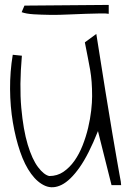

<svg xmlns="http://www.w3.org/2000/svg" viewBox="-20 -791 546 801"><path d="M388.7 -244.1Q349.6 -145.5 311.5 -91.8Q273.4 -38.1 237.3 -20Q201.2 -2 168.9 -15.6Q136.7 -29.3 109.9 -65.9Q83 -102.5 64 -158.2Q44.9 -213.9 33.7 -280.3Q22.5 -346.7 22 -419.4Q21.5 -492.2 33.2 -562.5L71.3 -558.6Q60.5 -433.6 68.8 -341.3Q77.1 -249 95.7 -187.5Q114.3 -126 138.7 -93.8Q163.1 -61.5 185.5 -56.6Q218.8 -56.6 244.6 -74.2Q270.5 -91.8 290.5 -120.1Q310.5 -148.4 324.7 -184.6Q338.9 -220.7 347.7 -257.8Q356.4 -294.9 360.4 -329.6Q364.3 -364.3 364.3 -389.6Q364.3 -422.9 362.3 -448.7Q360.4 -474.6 356 -500Q351.6 -525.4 346.2 -552.2Q340.8 -579.1 334 -614.3L381.8 -649.4Q404.3 -507.8 420.4 -406.7Q436.5 -305.7 448.2 -237.8Q460 -169.9 466.8 -129.4Q473.6 -88.9 478 -65.9Q482.4 -43 483.9 -33.7Q485.4 -24.4 485.4 -18.6H445.3ZM82 -767.6 433.6 -770.5V-733.4Q423.8 -735.4 397.9 -734.9Q372.1 -734.4 337.9 -733.4Q303.7 -732.4 264.6 -730.5Q225.6 -728.5 188.5 -729Q151.4 -729.5 120.1 -731.4Q88.9 -733.4 70.3 -740.2Z"/></svg>

Font: Annie Use Your Telescope
Style: Regular
Weight: 400
Version: Version 1.003 2001